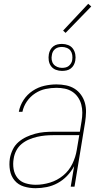

<svg xmlns="http://www.w3.org/2000/svg" viewBox="-20 -982 540 1010"><path d="M167 8Q135 8 105.5 -1Q76 -10 57 -32.5Q38 -55 32.5 -86Q27 -117 32 -149Q36 -172 47 -195Q58 -218 77 -234.5Q96 -251 118.5 -261.5Q141 -272 165 -278.5Q189 -285 212.5 -287Q236 -289 259 -289H400L409 -344Q413 -367 413 -389.5Q413 -412 407.5 -432.5Q402 -453 390 -470.5Q378 -488 360.5 -499.5Q343 -511 321.5 -515.5Q300 -520 277 -520Q249 -520 220 -514Q191 -508 165 -491Q139 -474 121.5 -448.5Q104 -423 98 -394H79Q85 -427 104 -456Q123 -485 151.5 -504Q180 -523 212.5 -530.5Q245 -538 277 -538Q303 -538 327.5 -533Q352 -528 372 -515.5Q392 -503 406 -483.5Q420 -464 426.5 -441Q433 -418 432.5 -392.5Q432 -367 428 -341L372 0H352L370 -108Q355 -80 333 -57Q311 -34 283.5 -19Q256 -4 226 2Q196 8 167 8ZM168 -10Q205 -10 243 -21.5Q281 -33 312 -58.5Q343 -84 360.5 -120Q378 -156 384 -194L397 -271H259Q238 -271 217 -269Q196 -267 174.5 -262Q153 -257 132 -248Q111 -239 93.5 -224.5Q76 -210 65.5 -189.5Q55 -169 52 -148Q47 -120 51.5 -93Q56 -66 72 -46Q88 -26 114 -18Q140 -10 168 -10ZM306 -609Q289 -609 273.5 -615Q258 -621 248.5 -634Q239 -647 236.5 -663.5Q234 -680 237 -697Q239 -709 245 -720Q251 -731 261 -738.5Q271 -746 283 -748.5Q295 -751 306 -751Q323 -751 338.5 -745Q354 -739 363.5 -726Q373 -713 376 -696.5Q379 -680 376 -663Q374 -651 368 -640Q362 -629 352 -621.5Q342 -614 330 -611.5Q318 -609 306 -609ZM306 -625Q315 -625 324.5 -627Q334 -629 341.5 -635Q349 -641 354 -649.5Q359 -658 360 -667Q362 -680 360 -693Q358 -706 351 -715.5Q344 -725 331.5 -730Q319 -735 306 -735Q297 -735 288 -733Q279 -731 271 -725Q263 -719 258.5 -710.5Q254 -702 253 -693Q250 -680 252 -667Q254 -654 261.5 -644.5Q269 -635 281 -630Q293 -625 306 -625ZM325 -809 312 -821 444 -962 460 -948Z"/></svg>

Font: Iosevka Curly Thin Oblique
Style: Regular
Weight: 100
Italic angle: -9°
Monospace: yes
Designer: Belleve Invis
Foundry: Belleve Invis
Version: Version 11.1.0; ttfautohint (v1.8.3)